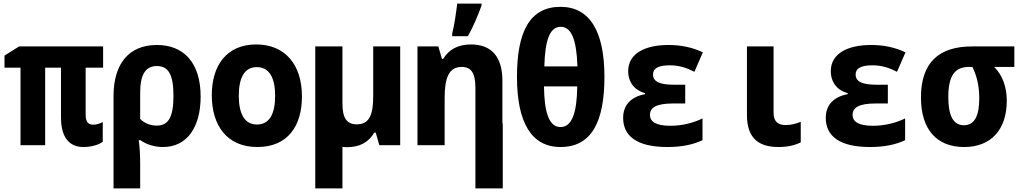

<svg xmlns="http://www.w3.org/2000/svg" viewBox="-20 -807 5670 1067"><path d="M443 10C489 10 530 -3 551 -19V-129C536 -120 516 -114 497 -114C472 -114 456 -129 456 -168V-431H553V-549H86L5 -498V-431H94V0H231V-431H319V-154C319 -45 364 10 443 10Z M611 -274V240H759V104C759 59 757 16 751 -28H760C794 -4 838 10 886 10C1021 10 1095 -102 1095 -270C1095 -460 1000 -557 852 -557C694 -557 611 -450 611 -274ZM851 -109C817 -109 782 -122 759 -146V-293C759 -394 790 -440 852 -440C916 -440 944 -392 944 -275C944 -156 916 -109 851 -109Z M1410 10C1581 10 1658 -109 1658 -271C1658 -453 1560 -560 1404 -560C1240 -560 1157 -444 1157 -278C1157 -110 1241 10 1410 10ZM1408 -115C1339 -115 1307 -175 1307 -275C1307 -372 1337 -434 1407 -434C1477 -434 1509 -374 1509 -275C1509 -175 1478 -115 1408 -115Z M1907 11C1979 11 2028 -16 2060 -70H2068L2088 0H2204V-549H2054V-274C2054 -175 2036 -116 1963 -116C1904 -116 1883 -155 1883 -233V-549H1732V240H1883V9C1890 10 1898 11 1907 11Z M2493 -621V-606H2580C2613 -663 2637 -725 2656 -776V-787H2521C2516 -746 2504 -660 2493 -621ZM2300 0H2451V-264C2451 -377 2476 -435 2546 -435C2598 -435 2622 -402 2622 -319V-121V240H2774V-121H2772V-358C2772 -491 2712 -560 2597 -560C2524 -560 2474 -531 2443 -480H2436L2416 -549H2300Z M3095 10C3267 10 3339 -129 3339 -380C3339 -632 3258 -769 3095 -769C2924 -769 2853 -631 2853 -380C2853 -128 2932 10 3095 10ZM3189 -438H3005C3009 -586 3036 -658 3096 -658C3156 -658 3184 -586 3189 -438ZM3095 -101C3033 -101 3005 -177 3003 -327H3188C3186 -176 3157 -101 3095 -101Z M3689 10C3771 10 3834 -4 3884 -28V-149C3838 -126 3775 -108 3705 -108C3624 -108 3592 -132 3592 -168C3592 -209 3626 -232 3722 -232H3788V-336H3730C3648 -336 3609 -352 3609 -393C3609 -428 3640 -444 3702 -444C3755 -444 3796 -430 3839 -408L3886 -516C3828 -544 3764 -557 3695 -557C3567 -557 3471 -511 3471 -412C3471 -349 3507 -305 3565 -289V-284C3493 -270 3443 -229 3443 -152C3443 -54 3515 10 3689 10Z M4307 10C4358 10 4399 0 4430 -16V-130C4402 -119 4376 -112 4345 -112C4309 -112 4279 -128 4279 -178V-549H4131V-168C4131 -34 4201 10 4307 10Z M4815 10C4897 10 4960 -4 5010 -28V-149C4964 -126 4901 -108 4831 -108C4750 -108 4718 -132 4718 -168C4718 -209 4752 -232 4848 -232H4914V-336H4856C4774 -336 4735 -352 4735 -393C4735 -428 4766 -444 4828 -444C4881 -444 4922 -430 4965 -408L5012 -516C4954 -544 4890 -557 4821 -557C4693 -557 4597 -511 4597 -412C4597 -349 4633 -305 4691 -289V-284C4619 -270 4569 -229 4569 -152C4569 -54 4641 10 4815 10Z M5338 10C5488 10 5575 -87 5575 -248C5575 -323 5551 -390 5505 -435H5617V-549H5382C5197 -549 5098 -459 5098 -265C5098 -86 5187 10 5338 10ZM5337 -111C5276 -111 5250 -167 5250 -267C5250 -386 5286 -435 5364 -435H5384C5409 -384 5422 -329 5422 -260C5422 -164 5396 -111 5337 -111Z"/></svg>

Font: Noto Sans Mono SemiCondensed ExtraBold
Style: Regular
Weight: 800
Width: 4
Designer: Monotype Design Team
Foundry: Monotype Imaging Inc.
Version: Version 2.014